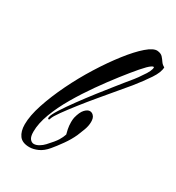

<svg xmlns="http://www.w3.org/2000/svg" viewBox="-159 -727 771 842"><g transform="rotate(30 227.0 -306.5)"><path d="M116 17Q80 17 64.5 -4Q49 -25 49 -60Q49 -104 68.5 -163Q88 -222 119.5 -287Q151 -352 189.5 -413.5Q228 -475 267 -525Q306 -575 339 -603.5Q372 -632 393 -630Q411 -628 419.5 -618.5Q428 -609 435 -598.5Q442 -588 454 -582Q454 -557 430 -521Q406 -485 373 -444Q356 -424 328.5 -391Q301 -358 269 -320Q237 -282 208 -245Q179 -208 158.5 -179.5Q138 -151 134 -138Q133 -131 129 -131Q123 -131 125 -141Q127 -154 146.5 -184.5Q166 -215 194.5 -254Q223 -293 253 -331.5Q283 -370 306 -398.5Q329 -427 336 -436Q351 -454 365 -471.5Q379 -489 389 -505Q403 -524 409 -537.5Q415 -551 415 -557Q415 -565 402 -556.5Q389 -548 363 -518Q338 -489 304 -445.5Q270 -402 234 -351Q198 -300 167 -247Q136 -194 117 -143.5Q98 -93 98 -51Q98 -26 106.5 -15.5Q115 -5 126 -5Q138 -5 151.5 -13Q165 -21 175 -32Q203 -62 213.5 -79Q224 -96 229 -112Q227 -118 223.5 -134.5Q220 -151 220 -170Q220 -176 220.5 -182Q221 -188 222 -193Q230 -225 243 -239Q256 -253 268 -253Q278 -253 286 -245Q292 -239 294 -231Q296 -223 296 -214Q296 -194 287.5 -171.5Q279 -149 273 -135Q260 -106 239 -76.5Q218 -47 201 -27Q181 -3 158.5 7Q136 17 116 17Z"/></g></svg>

Font: The Nautigal
Style: Bold
Weight: 700
Designer: Robert E. Leuschke
Foundry: Robert E. Leuschke
Version: Version 1.100; ttfautohint (v1.8.3)